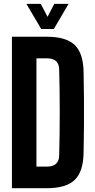

<svg xmlns="http://www.w3.org/2000/svg" viewBox="-20 -994 501 1014"><path d="M43 0V-800H227.5Q329 -800 374.5 -756.5Q420 -713 421.5 -613Q423 -537 423.5 -468.8Q424 -400.5 423.5 -332.2Q423 -264 421.5 -188Q420 -87.5 374.5 -43.8Q329 0 227 0ZM172.5 -114H227Q259.5 -114 275.8 -129Q292 -144 292.5 -172.5Q294 -230 294.8 -286.8Q295.5 -343.5 295.5 -400.5Q295.5 -457.5 294.8 -514.5Q294 -571.5 292.5 -628Q292 -656.5 275.8 -671.2Q259.5 -686 227.5 -686H172.5ZM197.5 -841 119.5 -973.5H195.5L231 -905L266.5 -973.5H342L264.5 -841Z"/></svg>

Font: Big Shoulders Display Thin ExtraBold
Style: Regular
Weight: 800
Version: Version 2.002